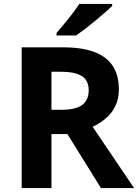

<svg xmlns="http://www.w3.org/2000/svg" viewBox="-20 -954 700 974"><path d="M298 -714Q395 -714 458 -690.5Q521 -667 552 -619.5Q583 -572 583 -500Q583 -451 564.5 -414.5Q546 -378 515.5 -352.5Q485 -327 450 -311L660 0H492L322 -274H241V0H90V-714ZM287 -590H241V-397H290Q365 -397 397.5 -422Q430 -447 430 -496Q430 -530 414.5 -550.5Q399 -571 367.5 -580.5Q336 -590 287 -590ZM549 -924Q535 -910 512 -890Q489 -870 462.5 -848Q436 -826 410.5 -806.5Q385 -787 366 -774H267V-787Q283 -806 304.5 -831.5Q326 -857 347 -884.5Q368 -912 382 -934H549Z"/></svg>

Font: Noto Sans Devanagari
Style: Regular
Weight: 400
Designer: Jelle Bosma - Monotype Design Team
Foundry: Monotype Imaging Inc.
Version: Version 2.003